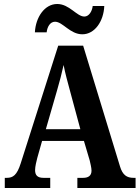

<svg xmlns="http://www.w3.org/2000/svg" viewBox="-20 -943 700 963"><path d="M393 -771C455 -771 500 -836 503 -913H445C442 -886 426 -860 403 -860C365 -860 328 -923 267 -923C204 -923 159 -857 155 -781H214C217 -808 231 -834 256 -834C295 -834 331 -771 393 -771ZM4 0H232V-51H198C167 -51 156 -65 156 -90C156 -108 163 -135 167 -151L191 -236H401L430 -138C433 -124 439 -102 439 -87C439 -61 422 -51 397 -51H368V0H660V-51H650C616 -51 595 -65 582 -108L397 -714H272L84 -124C65 -64 45 -51 14 -51H4ZM210 -295 266 -489C279 -533 290 -576 299 -617C307 -575 319 -532 332 -484L383 -295Z"/></svg>

Font: Noto Serif Sinhala Condensed
Style: Bold
Weight: 700
Width: 3
Designer: Jelle Bosma - Monotype Design Team
Foundry: Monotype Imaging Inc.
Version: Version 2.007